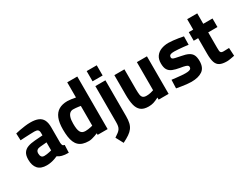

<svg xmlns="http://www.w3.org/2000/svg" viewBox="-78 -1342 2865 2214"><g transform="rotate(-30 1354.0 -235.0)"><path d="M184 12Q105 12 67 -30.5Q29 -73 29 -152Q29 -209 50 -240.5Q71 -272 110 -286.5Q149 -301 204 -305L311 -313V-344Q311 -376 296.5 -387Q282 -398 252 -398Q228 -398 194 -396.5Q160 -395 125 -393.5Q90 -392 64 -390L60 -483Q83 -489 117.5 -495.5Q152 -502 190 -507Q228 -512 263 -512Q328 -512 368 -494.5Q408 -477 426.5 -440Q445 -403 445 -344V-136Q447 -114 452.5 -103.5Q458 -93 478 -89L474 12Q446 12 425.5 10Q405 8 387 3Q372 -1 358.5 -7Q345 -13 331 -23Q316 -16 292 -7.5Q268 1 240 6.5Q212 12 184 12ZM213 -97Q229 -97 247 -99.5Q265 -102 282 -106Q299 -110 311 -113V-220L220 -212Q194 -210 179 -196.5Q164 -183 164 -156Q164 -130 175 -113.5Q186 -97 213 -97Z M744 12Q699 12 666 1.5Q633 -9 610.5 -30Q588 -51 574.5 -83Q561 -115 555 -157Q549 -199 549 -252Q549 -344 572.5 -401Q596 -458 642 -485Q688 -512 756 -512Q776 -512 808.5 -507.5Q841 -503 864 -498V-700H998V0H865V-21Q850 -14 828.5 -6.5Q807 1 785 6.5Q763 12 744 12ZM767 -108Q784 -108 802.5 -110.5Q821 -113 837.5 -116.5Q854 -120 864 -123V-386Q852 -388 835 -390.5Q818 -393 800 -394.5Q782 -396 766 -396Q741 -396 723 -381Q705 -366 695 -334.5Q685 -303 685 -252Q685 -214 689 -186.5Q693 -159 702.5 -141.5Q712 -124 727.5 -116Q743 -108 767 -108Z M1079 230 1026 131Q1057 111 1076 96Q1095 81 1105 65.5Q1115 50 1119 29Q1123 8 1123 -24V-500H1257V-23Q1257 29 1248.5 65.5Q1240 102 1220 129.5Q1200 157 1165.5 180.5Q1131 204 1079 230ZM1123 -564V-700H1257V-564Z M1540 12Q1473 12 1437.5 -17.5Q1402 -47 1389 -103Q1376 -159 1376 -238V-500H1510V-236Q1510 -191 1514 -163Q1518 -135 1533 -121.5Q1548 -108 1581 -108Q1607 -108 1634 -114Q1661 -120 1676 -126V-500H1810V0H1677V-28Q1637 -7 1606.5 2.5Q1576 12 1540 12Z M2108 12Q2081 12 2046 8Q2011 4 1976.5 -1.5Q1942 -7 1916 -12L1920 -124Q1947 -121 1980.5 -117Q2014 -113 2045.5 -110.5Q2077 -108 2095 -108Q2127 -108 2144.5 -112.5Q2162 -117 2169 -125.5Q2176 -134 2176 -147Q2176 -158 2169.5 -165.5Q2163 -173 2141 -180Q2119 -187 2073 -194Q2019 -203 1982 -218Q1945 -233 1926.5 -263Q1908 -293 1908 -348Q1908 -406 1934.5 -442Q1961 -478 2005 -494.5Q2049 -511 2101 -511Q2128 -511 2163 -507Q2198 -503 2233.5 -497.5Q2269 -492 2295 -486L2293 -375Q2267 -379 2232 -382.5Q2197 -386 2164.5 -388.5Q2132 -391 2111 -391Q2082 -391 2067 -386.5Q2052 -382 2046.5 -373.5Q2041 -365 2041 -351Q2041 -340 2049.5 -333Q2058 -326 2082 -320.5Q2106 -315 2152 -306Q2210 -296 2244.5 -278.5Q2279 -261 2294 -231Q2309 -201 2309 -150Q2309 -62 2255.5 -25Q2202 12 2108 12Z M2582 12Q2522 12 2488 -5.5Q2454 -23 2440 -64.5Q2426 -106 2426 -178V-386H2367V-500H2426V-639H2560V-500H2683V-386H2560V-181Q2560 -156 2561.5 -140Q2563 -124 2572 -116Q2581 -108 2602 -108Q2612 -108 2626 -108.5Q2640 -109 2654 -109.5Q2668 -110 2678 -110L2684 -3Q2662 1 2632 6.5Q2602 12 2582 12Z"/></g></svg>

Font: Titillium Web
Style: Bold
Weight: 700
Designer: Mohamed Gaber, Accademia di Belle Arti di Urbino
Foundry: Kief Type Foundry, Accademia di Belle Arti di Urbino
Version: Version 3.000